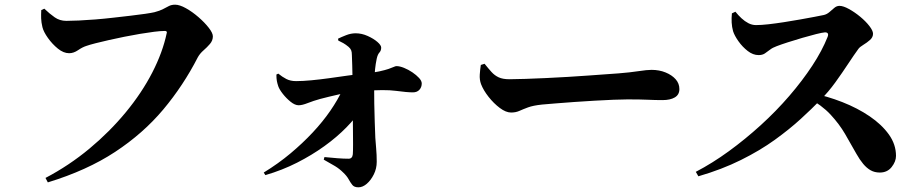

<svg xmlns="http://www.w3.org/2000/svg" viewBox="-20 -742 3940 819"><path d="M174 17Q275 -36 361.5 -108Q448 -180 516.5 -263Q585 -346 629.5 -432.5Q674 -519 691 -600Q693 -605 690.5 -607.5Q688 -610 684 -610Q665 -610 637.5 -606.5Q610 -603 577 -597.5Q544 -592 509.5 -585Q475 -578 444 -571Q413 -564 387.5 -557.5Q362 -551 348 -546Q332 -541 313 -528Q294 -515 275 -515Q251 -515 227 -534.5Q203 -554 184.5 -580Q166 -606 161 -626Q156 -647 155.5 -663.5Q155 -680 156 -699L169 -705Q192 -683 213.5 -668Q235 -653 263 -653Q284 -653 316.5 -654.5Q349 -656 386.5 -659Q424 -662 463 -666.5Q502 -671 537 -675Q572 -679 599 -683Q626 -687 639 -690Q662 -696 676 -703.5Q690 -711 701 -716.5Q712 -722 727 -722Q746 -722 773 -707Q800 -692 826.5 -669Q853 -646 870.5 -623.5Q888 -601 888 -587Q888 -569 875.5 -554.5Q863 -540 848 -527Q833 -514 824 -498Q762 -377 676.5 -275Q591 -173 471 -94Q351 -15 184 36Z M1105 -6Q1167 -44 1219 -87.5Q1271 -131 1314 -177Q1357 -223 1389 -269.5Q1421 -316 1442 -361L1526 -367V-282Q1499 -241 1458 -199Q1417 -157 1363.5 -118.5Q1310 -80 1247 -48Q1184 -16 1112 5ZM1509 57Q1491 57 1483 47Q1475 37 1467 22.5Q1459 8 1444 -6Q1428 -22 1409 -33.5Q1390 -45 1361 -61L1364 -72Q1394 -69 1420 -67Q1446 -65 1467 -65Q1483 -65 1485 -84Q1486 -97 1486 -126.5Q1486 -156 1485.5 -197.5Q1485 -239 1484.5 -288.5Q1484 -338 1484 -391Q1484 -396 1483.5 -417Q1483 -438 1482.5 -463Q1482 -488 1481 -507Q1481 -520 1478 -527.5Q1475 -535 1467 -542Q1455 -552 1444.5 -558Q1434 -564 1423 -569L1422 -577Q1436 -584 1456.5 -592Q1477 -600 1497 -600Q1523 -600 1548.5 -588.5Q1574 -577 1590 -563Q1606 -549 1606 -539Q1606 -526 1598.5 -518Q1591 -510 1587 -492Q1582 -468 1580 -447.5Q1578 -427 1577 -412Q1576 -400 1576 -369.5Q1576 -339 1576.5 -300Q1577 -261 1578.5 -222Q1580 -183 1581 -154Q1582 -137 1584.5 -109.5Q1587 -82 1587 -52Q1587 -23 1574.5 2Q1562 27 1544.5 42Q1527 57 1509 57ZM1254 -293Q1238 -293 1219.5 -308Q1201 -323 1186.5 -341.5Q1172 -360 1167 -374Q1163 -386 1161 -396.5Q1159 -407 1159 -424L1167 -428Q1184 -414 1201.5 -405Q1219 -396 1243 -396Q1271 -396 1308 -399.5Q1345 -403 1384.5 -408.5Q1424 -414 1462.5 -419.5Q1501 -425 1534 -428Q1573 -432 1598 -437.5Q1623 -443 1637.5 -448Q1652 -453 1659.5 -456.5Q1667 -460 1671 -460Q1685 -460 1703.5 -452.5Q1722 -445 1739 -433.5Q1756 -422 1767.5 -409.5Q1779 -397 1779 -386Q1779 -370 1769 -359Q1759 -348 1741 -348Q1717 -348 1668.5 -354.5Q1620 -361 1533 -354Q1473 -350 1426.5 -339.5Q1380 -329 1346 -320Q1317 -312 1293 -302.5Q1269 -293 1254 -293Z M2160 -262Q2138 -262 2112 -281.5Q2086 -301 2064 -329Q2042 -357 2032 -383Q2025 -402 2026.5 -424Q2028 -446 2031 -465L2047 -470Q2063 -450 2076.5 -435Q2090 -420 2107.5 -412Q2125 -404 2153 -404Q2181 -404 2221.5 -405.5Q2262 -407 2308.5 -409Q2355 -411 2402.5 -414Q2450 -417 2493 -420Q2536 -423 2569 -425.5Q2602 -428 2618 -429Q2668 -433 2704 -438.5Q2740 -444 2759 -444Q2792 -444 2819 -433Q2846 -422 2862 -404Q2878 -386 2878 -362Q2878 -338 2858.5 -326.5Q2839 -315 2806 -315Q2776 -315 2744 -316.5Q2712 -318 2657 -318Q2633 -318 2596.5 -316.5Q2560 -315 2516.5 -312.5Q2473 -310 2430.5 -307Q2388 -304 2351.5 -301Q2315 -298 2292 -296Q2254 -292 2232.5 -284Q2211 -276 2195.5 -269Q2180 -262 2160 -262Z M2948 -9Q3019 -46 3089 -97Q3159 -148 3225 -208Q3291 -268 3347 -333Q3403 -398 3445 -462Q3487 -526 3510 -584Q3518 -604 3499 -604Q3487 -603 3461 -596.5Q3435 -590 3402.5 -580.5Q3370 -571 3340.5 -561.5Q3311 -552 3293 -545Q3276 -539 3264.5 -530Q3253 -521 3242.5 -514Q3232 -507 3216 -507Q3192 -507 3169.5 -524.5Q3147 -542 3130 -566Q3113 -590 3107 -609Q3102 -627 3101 -646Q3100 -665 3102 -685L3117 -692Q3129 -677 3143 -664Q3157 -651 3172.5 -643Q3188 -635 3205 -635Q3227 -635 3258 -638.5Q3289 -642 3324.5 -647.5Q3360 -653 3393.5 -659Q3427 -665 3453.5 -670Q3480 -675 3494 -678Q3507 -681 3518 -690.5Q3529 -700 3539 -708.5Q3549 -717 3561 -717Q3577 -717 3601.5 -703.5Q3626 -690 3649.5 -670.5Q3673 -651 3688.5 -631Q3704 -611 3704 -598Q3704 -583 3691 -571.5Q3678 -560 3663 -551Q3648 -542 3642 -534Q3623 -508 3598 -470Q3573 -432 3543.5 -391Q3514 -350 3478 -314Q3444 -279 3396 -235Q3348 -191 3285 -145.5Q3222 -100 3140.5 -59.5Q3059 -19 2959 10ZM3733 -6Q3711 -6 3694 -15.5Q3677 -25 3662 -43Q3647 -61 3633 -86Q3609 -129 3584.5 -171Q3560 -213 3523 -253Q3486 -293 3424 -327L3439 -346Q3508 -332 3573 -306.5Q3638 -281 3689.5 -246Q3741 -211 3771.5 -168.5Q3802 -126 3802 -77Q3802 -53 3783.5 -29.5Q3765 -6 3733 -6Z"/></svg>

Font: Noto Serif SC ExtraLight ExtraBold
Style: Regular
Weight: 800
Version: Version 2.002-H1;hotconv 1.1.0;makeotfexe 2.6.0